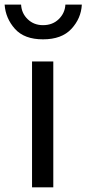

<svg xmlns="http://www.w3.org/2000/svg" viewBox="-55 -801 370 821"><path d="M82 0V-538.1H172.9V0ZM-35.2 -781.2H35.2Q37.1 -744.1 63.5 -718.8Q89.8 -693.4 128.9 -693.4Q169.9 -693.4 196.3 -719.2Q222.7 -745.1 224.6 -781.2H294.9Q292 -722.7 250.5 -677.7Q209 -632.8 128.9 -632.8Q48.8 -632.8 8.8 -677.7Q-31.2 -722.7 -35.2 -781.2Z"/></svg>

Font: Gothic A1 Medium
Style: Regular
Weight: 500
Designer: HanYang I&C Co.,Ltd.
Foundry: HanYang I&C Co.,Ltd.
Version: Version 2.50